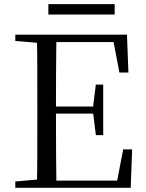

<svg xmlns="http://www.w3.org/2000/svg" viewBox="-20 -893 692 913"><path d="M210 -823.8V-873.3H525.3V-823.8ZM52.8 0V-30.1L190.9 -42.1H202.2V0ZM155.3 0Q157.3 -83.6 157.4 -167.7Q157.5 -251.7 157.5 -336.8V-391.1Q157.5 -476.1 157.4 -560.4Q157.3 -644.8 155.3 -728H248.3Q247.1 -645.2 246.6 -559.4Q246.1 -473.5 246.1 -379.9V-357.6Q246.1 -257.3 246.6 -170.7Q247.1 -84.1 248.3 0ZM202.2 0V-34.3H576.6L532.4 -8.9L565.7 -182.5H608.3L601.6 0ZM202.2 -352.7V-386.4H442.5V-352.7ZM435.8 -250.4 422.2 -361.4V-382.4L435.8 -490.8H470.8V-250.4ZM52.8 -698V-728H202.2V-686.9H190.9ZM547.7 -548 514.8 -720.9 559.3 -693H202.2V-728H583.8L590.7 -548Z"/></svg>

Font: Early Summer Mincho VF
Style: Regular
Weight: 250
Designer: GuiWonder
Version: Version 1.002